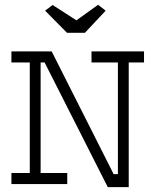

<svg xmlns="http://www.w3.org/2000/svg" viewBox="-20 -763 626 796"><path d="M27.3 -549.8H194.3L451.2 -41H468.8V-503.9H359.4V-549.8H577.1V-503.9H513.7V12.7H426.8L165 -503.9H148.4V-45.9H258.8V0H27.3V-45.9H103.5V-503.9H27.3ZM332 -627H257.8L167 -718.8L198.2 -742.2L296.9 -678.7L386.7 -743.2L418 -718.8Z"/></svg>

Font: Thabit
Style: Regular
Weight: 500
Designer: Regenerated by Nadim Shaikli
Foundry: MAK Alagha
Version: 0.01